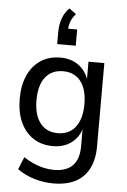

<svg xmlns="http://www.w3.org/2000/svg" viewBox="-62 -817 692 1050"><g transform="rotate(5 283.5 -291.5)"><path d="M271 189Q216 189 164.5 173Q113 157 73 128L101 60Q128 78 155.5 90Q183 102 211.5 108.5Q240 115 268 115Q336 115 370.5 79.5Q405 44 405 -26V-129H408Q393 -75 351.5 -44.5Q310 -14 251 -14Q189 -14 143.5 -43.5Q98 -73 73 -127.5Q48 -182 48 -257Q48 -332 73 -386.5Q98 -441 143.5 -470.5Q189 -500 251 -500Q310 -500 352 -469Q394 -438 409 -383H405V-491H492V-34Q492 38 466.5 88Q441 138 392 163.5Q343 189 271 189ZM272 -87Q334 -87 368.5 -132Q403 -177 403 -257Q403 -339 368.5 -383Q334 -427 272 -427Q209 -427 174.5 -383Q140 -339 140 -257Q140 -176 174.5 -131.5Q209 -87 272 -87ZM226 -572V-637Q226 -677 237.5 -711Q249 -745 276 -772L314 -744Q293 -720 285.5 -697Q278 -674 278 -649L258 -661H328V-572Z"/></g></svg>

Font: Nunito Sans 10pt SemiCondensed Medium
Style: Regular
Weight: 500
Width: 4
Designer: Vernon Adams
Foundry: Vernon Adams
Version: Version 3.101;gftools[0.9.27]